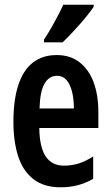

<svg xmlns="http://www.w3.org/2000/svg" viewBox="-20 -786 471 816"><path d="M221 -552Q279 -552 318.5 -521Q358 -490 378 -436Q398 -382 398 -309V-242H147Q148 -161 174 -121.5Q200 -82 252 -82Q284 -82 313.5 -91Q343 -100 376 -121V-26Q345 -8 311 1Q277 10 238 10Q166 10 121.5 -25Q77 -60 57 -122.5Q37 -185 37 -268Q37 -360 57.5 -423.5Q78 -487 119 -519.5Q160 -552 221 -552ZM223 -464Q189 -464 169.5 -431Q150 -398 148 -325H294Q294 -366 286 -397Q278 -428 262.5 -446Q247 -464 223 -464ZM378 -757Q368 -742 352.5 -722.5Q337 -703 318 -681.5Q299 -660 280.5 -640.5Q262 -621 246 -606H167V-618Q185 -645 199.5 -670.5Q214 -696 226.5 -720Q239 -744 249 -766H378Z"/></svg>

Font: Noto Sans Display ExtraCondensed SemiBold
Style: Regular
Weight: 600
Width: 2
Designer: Monotype Design Team
Foundry: Monotype Imaging Inc.
Version: Version 2.003